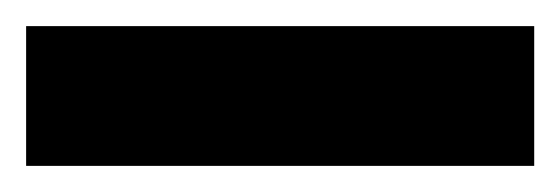

<svg xmlns="http://www.w3.org/2000/svg" viewBox="-20 0 429 147"><path d="M0 127V20H389V127Z"/></svg>

Font: Bricolage Grotesque 12pt Condensed SemiBold
Style: Regular
Weight: 600
Width: 3
Designer: Mathieu Triay
Foundry: Atelier Triay
Version: Version 1.001; ttfautohint (v1.8.4.7-5d5b);gftools[0.9.33.de